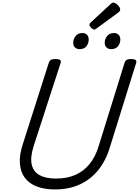

<svg xmlns="http://www.w3.org/2000/svg" viewBox="-20 -1461 1085 1500"><path d="M409 19Q327 19 267.5 -4Q208 -27 174.5 -71.5Q141 -116 135.5 -181.5Q130 -247 157 -331L362 -973Q367 -987 378.5 -993.5Q390 -1000 414 -1000Q437 -1000 448 -993Q459 -986 454 -970L243 -320Q215 -231 228 -175Q241 -119 289.5 -92.5Q338 -66 417 -66Q504 -66 569.5 -95Q635 -124 680.5 -180.5Q726 -237 751 -320L954 -973Q959 -987 970.5 -993.5Q982 -1000 1005 -1000Q1053 -1000 1044 -970L838 -309Q805 -201 744 -128Q683 -55 599 -18Q515 19 409 19ZM601 -1077Q580 -1077 566 -1090Q552 -1103 552 -1128Q552 -1155 570.5 -1179Q589 -1203 625 -1203Q645 -1203 659 -1190Q673 -1177 673 -1152Q673 -1124 656 -1100.5Q639 -1077 601 -1077ZM847 -1077Q827 -1077 812.5 -1090Q798 -1103 798 -1128Q798 -1155 816.5 -1179Q835 -1203 871 -1203Q891 -1203 905.5 -1190Q920 -1177 920 -1152Q920 -1124 902.5 -1100.5Q885 -1077 847 -1077ZM717 -1230Q706 -1230 692.5 -1243.5Q679 -1257 679 -1267Q679 -1271 680.5 -1275Q682 -1279 688 -1285L845 -1430Q850 -1435 854.5 -1438Q859 -1441 865 -1441Q875 -1441 887.5 -1432Q900 -1423 909.5 -1411Q919 -1399 919 -1388Q919 -1381 916.5 -1376Q914 -1371 904 -1363L736 -1240Q730 -1236 725.5 -1233Q721 -1230 717 -1230Z"/></svg>

Font: Playwrite SK
Style: Regular
Weight: 400
Designer: Veronika Burian, José Scaglione
Foundry: TypeTogether
Version: Version 1.002